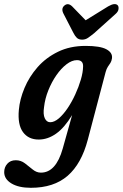

<svg xmlns="http://www.w3.org/2000/svg" viewBox="-76 -672 598 937"><path d="M352.5 9.5Q321.5 127.5 254 186Q186.5 244.5 74.5 244.5Q15 244.5 -20.2 223.2Q-55.5 202 -55.5 168Q-55.5 144 -40.2 127Q-25 110 1 110Q26 110 45.8 125.2Q65.5 140.5 84 155.5Q102.5 170.5 123.5 170.5Q197 170.5 230 53.5L276 -110.5Q238.5 -48.5 197.8 -19.8Q157 9 113 9Q62.5 9 36 -27.5Q9.5 -64 16 -135.5Q20.5 -187.5 43.5 -242.5Q66.5 -297.5 107.2 -344Q148 -390.5 206.8 -419.2Q265.5 -448 342 -448Q412.5 -448 443.2 -431.5Q474 -415 470.5 -387.5Q468.5 -373.5 462.8 -364.8Q457 -356 450.5 -346.5Q444 -337 439.5 -320.5ZM139 -149.5Q133.5 -114.5 142.5 -95Q151.5 -75.5 169 -75.5Q189 -75.5 211 -94.2Q233 -113 253.8 -143.8Q274.5 -174.5 291.2 -211Q308 -247.5 318.5 -283.2Q329 -319 329.5 -347.5Q330.5 -378.5 299.5 -378.5Q275 -378.5 248.8 -358.5Q222.5 -338.5 199.2 -305Q176 -271.5 159.8 -231Q143.5 -190.5 139 -149.5ZM384.5 -511Q367.5 -497 354.2 -487.8Q341 -478.5 325 -478.5Q308.5 -478.5 299.2 -487.2Q290 -496 282.5 -511L233.5 -606Q221 -631 239 -645.5Q256.5 -659.5 276 -641L342 -573L452 -641Q486 -660.5 499 -645.5Q504 -639 502.2 -626.8Q500.5 -614.5 487 -603Z"/></svg>

Font: Fraunces 144pt SuperSoft SemiBold
Style: Italic
Weight: 600
Italic angle: -16°
Version: Version 1.000;[b76b70a41]